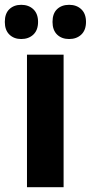

<svg xmlns="http://www.w3.org/2000/svg" viewBox="-53 -777 377 797"><path d="M211 0H59V-550H211ZM-33 -686Q-33 -721 -14 -739Q5 -757 35 -757Q66 -757 85.5 -738.5Q105 -720 105 -686Q105 -652 85.5 -633.5Q66 -615 35 -615Q5 -615 -14 -633.5Q-33 -652 -33 -686ZM165 -686Q165 -721 184 -739Q203 -757 234 -757Q265 -757 284.5 -738.5Q304 -720 304 -686Q304 -652 284.5 -633.5Q265 -615 234 -615Q203 -615 184 -633.5Q165 -652 165 -686Z"/></svg>

Font: Noto Sans Lao Condensed ExtraBold
Style: Regular
Weight: 800
Width: 3
Designer: Monotype Design Team
Foundry: Monotype Imaging Inc.
Version: Version 2.003; ttfautohint (v1.8.4.7-5d5b)